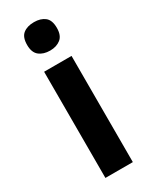

<svg xmlns="http://www.w3.org/2000/svg" viewBox="-198 -808 681 855"><g transform="rotate(-30 142.5 -380.0)"><path d="M143 -760Q177 -760 198 -743.5Q219 -727 219 -687Q219 -648 197.5 -631Q176 -614 143 -614Q109 -614 87.5 -631Q66 -648 66 -687Q66 -727 87 -743.5Q108 -760 143 -760ZM213 -546V0H72V-546Z"/></g></svg>

Font: Noto Sans Sinhala SemiCondensed
Style: Bold
Weight: 700
Width: 4
Designer: Jelle Bosma - Monotype Design Team
Foundry: Monotype Imaging Inc.
Version: Version 2.006; ttfautohint (v1.8.4.7-5d5b)